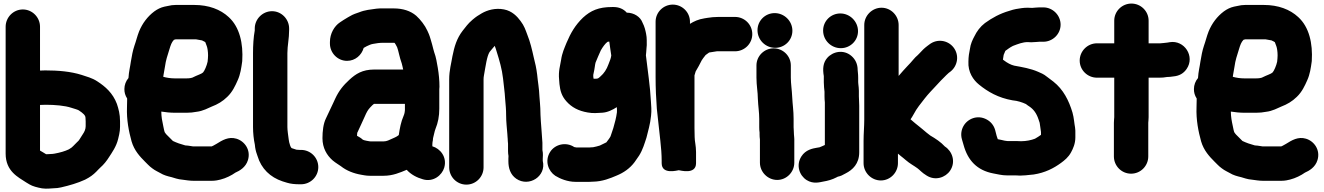

<svg xmlns="http://www.w3.org/2000/svg" viewBox="-20 -817 7626 1106"><path d="M473.5 -118V-90C473.5 -73.1 466.3 -57.4 457.3 -44.5C449.9 -34 438.9 -13.8 432.5 -6.4C425.9 1.3 418.6 5.7 401.8 24.3C395.9 31.2 390.6 34.6 376.7 43.2C354.4 54 326.2 62.1 294 68L283.1 69.5C267.5 70 252.9 71.9 245.7 71.4C234.3 63.5 223.9 59 210.5 50.3L210.5 -212.5C220.2 -212.5 232.4 -212.9 244 -213.5C297.5 -213.4 353.9 -208.5 390.5 -196.3C408.4 -190.7 426.7 -185.6 433.8 -181.4C459.7 -164.1 472.5 -152.5 472.5 -138C472.5 -131.4 473.5 -124.6 473.5 -118ZM210.5 -410.5V-663C210.5 -716.9 166.4 -762.5 111.5 -762.5C56.6 -762.5 12.5 -716.9 12.5 -663V68C12.5 170.5 86.5 204.4 128.2 232.2C128.5 232.4 129.2 232.9 129.7 233.2L149.7 245.2C168.2 256.3 195.2 263 221.9 268C252 272.3 273.1 267.5 289 267.5C303.1 267.5 318 265.6 331.4 262.5C380.6 251.2 427.1 237.7 469.7 218.1C470.3 217.8 471.4 217.2 472.2 216.8L490.4 206.7C512.7 193.9 531.4 176.1 546.2 159.8L557.5 148.6C577.9 130.9 594.7 109.5 608.7 87.1C624.8 62 650.3 27.1 660.5 -16.5L666.6 -42.7C669.9 -57.8 671.5 -72.6 671.5 -88V-118C671.5 -159.8 662.8 -190.2 653.4 -218.5C629.9 -281 586.4 -318.7 540.6 -348.3C509.6 -369 477.6 -375.8 449.9 -385.6C387.3 -405.3 315.4 -411.5 240 -411.5C229.4 -411.5 219.4 -410.5 210.5 -410.5Z M1047.2 20.6C1021.9 14 998 5.5 976.1 -4.9L939.5 -41.5C935.8 -45.3 934.7 -47.1 928.6 -55.8C926.7 -60.6 924.1 -72 920.7 -89.5C913.9 -120.8 909.6 -142.9 909.1 -174.3C932.9 -170.3 961.5 -167.5 989 -167.5H1055C1075.3 -167.5 1093.6 -169.4 1111.4 -172.9C1150.3 -177.2 1179.9 -195.1 1199.5 -203C1233.5 -215.9 1263 -233.2 1289.1 -259C1319.3 -287.6 1335.4 -323.5 1349.2 -354.6C1365.2 -389.8 1369.8 -425.4 1375.1 -462.7C1375.2 -463.4 1375.4 -464.7 1375.4 -465.7C1381.7 -566.7 1360.5 -661.2 1297.4 -718.6C1250 -762.7 1182.4 -788.5 1099 -788.5H992C976.9 -788.5 961.9 -786.5 946.6 -782.6L927.2 -778.7C905.5 -773.7 887.4 -764.7 868.7 -751.2C830.1 -722.2 800.4 -682.8 781.2 -636.1C770.2 -608.4 763 -576.9 754.6 -554.5C744.4 -523.8 739.4 -495.7 733.9 -462.5C730.1 -433.2 722.3 -406.4 720 -367.5C705.2 -350.4 696.5 -327.4 696.5 -304C696.5 -284.7 700.7 -268.1 712.5 -249.4C711.9 -233.5 711.5 -215.2 711.5 -199.8C708.6 -125.7 722.2 -59.5 737.9 -2.7C753.4 50.3 786.1 85.1 815.5 114.5L832.5 131.5C840.9 139.9 847.1 145.5 857.5 153C873.6 165.8 894.4 174.3 903.1 179.8C922.7 192 944.9 198 968.3 203.5C983.2 207.3 1002.6 216.1 1033.7 218.4C1049.5 220.2 1070.5 224.5 1096 224.5H1199C1222.1 224.5 1238.7 220.2 1250.1 217.4C1281.7 209.5 1314.2 193.1 1336 177.4C1359.3 167.1 1395.6 147.5 1408.4 104.8C1425.9 46.6 1389 -4.1 1341.7 -18.1C1296.3 -31.5 1260.3 -9.1 1226.2 12.2C1211.9 20.9 1200.1 26.5 1199 26.5H1093C1085.9 26.5 1071.2 21.8 1047.2 20.6ZM992.3 -590.5H1108.7C1125.2 -587.7 1124.2 -588.3 1143.6 -584.3L1158.1 -577C1158.9 -576.5 1160.6 -575.4 1162.7 -573.9C1164.9 -568.7 1167.1 -561 1171.4 -550.6C1175.1 -541 1178.5 -519.2 1178.5 -498C1178.5 -487.2 1177.3 -475.3 1175.9 -461.6C1171.5 -439.7 1157.6 -407.6 1149.5 -399.5C1140.8 -390.9 1118.5 -385.2 1087.2 -369.5C1084.6 -368.2 1071.5 -365.5 1055 -365.5H986C963.3 -365.5 940.8 -369 920.4 -374.6C920.8 -378 921.3 -381.4 922 -385.8L930.1 -432.2C935.6 -472.6 944 -494 955.9 -533.1C963.5 -558.1 968.7 -573.7 982 -587.7C986.2 -588.9 992.1 -590.5 992.3 -590.5Z M1690 45.5C1689 45.5 1688.2 45.4 1686.9 45.1L1669.1 39.2C1660 36.6 1660.7 36.6 1658.4 34.7C1654 31.2 1647.4 10.6 1645.9 2.5L1643.1 -13.6C1640.1 -37 1635.5 -66 1635.5 -85V-511C1635.5 -554.8 1645.5 -593.6 1645.5 -644V-653C1645.5 -706.4 1601.9 -752.5 1547 -752.5C1492.8 -752.5 1447.5 -707.3 1447.5 -653V-641.6C1440.2 -602.8 1437.5 -555.2 1437.5 -511V-85C1437.5 -51.2 1441.4 -14.1 1448 16.2L1449.8 32C1452.9 52 1457.7 66.5 1463.4 81.8C1485.1 155 1537.1 204.2 1607.6 227.7L1634 235.8C1654.7 242.2 1679.8 244.5 1705 244.5H1714C1768.6 244.5 1813.5 200.5 1813.5 145.5C1813.5 90.5 1768.6 46.5 1714 46.5H1705C1702.8 46.5 1694.7 45.5 1690 45.5Z M2511.5 -317C2511.5 -353.5 2507.8 -391.6 2501.9 -426.4C2497.1 -452.9 2492.2 -487.5 2481.1 -516.3C2478 -524.5 2474 -543.9 2469.1 -561.3L2460.9 -589.7C2456.8 -602.9 2454.4 -611.9 2450.3 -621.2L2442.2 -639.4C2427.7 -671.4 2402.4 -703.8 2377.9 -726C2344.7 -754.8 2299.4 -768.5 2249 -768.5H2186C2174.5 -768.5 2160.8 -768.9 2148.7 -767.1C2115.9 -762.4 2083.2 -760 2048.5 -746C2033.7 -740.7 2015.6 -735.8 1994.8 -723.2L1981.8 -715.8C1968.6 -708.5 1948.8 -695.3 1938.2 -688.2C1906.2 -666.9 1880.5 -624.2 1880.5 -575V-566C1880.5 -512.6 1924.1 -466.5 1979 -466.5C2027.1 -466.5 2063.4 -500.3 2075 -541.1L2092.5 -550.8C2104.2 -556.6 2118.2 -562.6 2128 -564C2148 -567.6 2165.2 -570.5 2184 -570.5H2249C2250.6 -570.5 2251.5 -570.2 2253.2 -569.9C2257.3 -564.6 2261.7 -556.8 2267.7 -544.7C2275.9 -523.5 2280.8 -488.1 2294.2 -451.8L2298.5 -434.5C2299.7 -429 2301.1 -422.6 2302.4 -416.5H2136C2066.6 -416.5 2028.7 -390.7 1992.7 -357.7C1957.2 -325.3 1932 -293.9 1911 -248.8L1899.2 -223.2C1884.8 -194.3 1870.6 -161 1857.5 -134.8C1842.4 -104.7 1837.5 -61 1837.5 -21C1837.5 35.8 1863 77.5 1895.3 106.2C1914.4 122.7 1934.2 132.8 1943.6 140.3C1976.3 166.4 2017.9 182.5 2062.7 190L2079.5 192.9C2088.5 194.5 2098.9 195.5 2109 195.5H2190C2242.6 195.5 2283.4 177.6 2322.8 161.1C2347.4 188.5 2380.7 205.8 2416.6 216C2476.6 233.5 2526.3 192.1 2539 148.5C2556.7 87.7 2515.7 38.7 2470.5 25.7V14.5C2471 10.2 2471.2 8.8 2471.4 2.2C2472.8 -4.6 2474.5 -12.9 2474.5 -21C2480.5 -42.1 2482.4 -59 2488.7 -74.9C2503 -109.6 2510.5 -146.6 2510.5 -191V-304C2510.5 -307.3 2511.5 -312.8 2511.5 -317ZM2312.5 -218.5V-182.3L2310.9 -169.5C2309.8 -162.9 2307.9 -156.4 2304.7 -149.2C2289.8 -115.6 2282.8 -77.5 2277.1 -39L2266.4 -31.4C2257.6 -26.1 2253.3 -24.7 2245.3 -21C2221.7 -10.2 2207.9 -2.5 2190 -2.5H2115C2113.2 -2.5 2110.9 -2.7 2109.3 -3L2092.5 -5.9C2085.1 -7.2 2073.1 -9.9 2068.4 -13.6C2059.7 -22.2 2048.9 -27.8 2036.5 -34.9C2036.6 -40.9 2037.1 -48.4 2037.8 -51.9C2038.4 -52.9 2039 -54.1 2039.5 -55.2C2050.6 -81.3 2066.3 -110.8 2079.4 -142L2088.8 -162.8C2099.9 -184.7 2104.6 -190.5 2125.2 -211.2C2127.8 -213.3 2130.6 -215.6 2134.1 -218.5Z M2906.5 11.2V53C2906.5 62.6 2907.3 71.5 2909.1 81.7C2908.7 86.6 2908.5 91.8 2908.5 97V112C2908.5 150.5 2919.5 188.7 2953.7 212.4C3026.6 262.7 3128.5 198.7 3106.5 109.6V97C3106.5 86.8 3109.5 68.5 3104.5 47.4V7C3104.5 6.5 3104.5 5.7 3104.5 5C3102 -41.7 3098 -77 3095.4 -120.1L3093.5 -155C3093.5 -167.3 3093.1 -182.2 3092.4 -193.4L3090.4 -223.5C3089.8 -233.5 3088.2 -244.5 3087.5 -259.6C3085.6 -308.6 3078.2 -344.5 3074.3 -387C3069.5 -425.4 3063.7 -451.2 3054.5 -486.8C3044.8 -530.2 3034.5 -575.7 3016.9 -618.7C3007.7 -643.2 3000 -668.1 2978.9 -695.6C2959.3 -722.2 2930.3 -753.7 2883.1 -762.8C2833.4 -772.4 2787.7 -759 2755.3 -740.5C2734.7 -728.5 2722.9 -721.1 2702.2 -703.6C2673.9 -679.6 2662.8 -661.5 2644.6 -639.3C2610.8 -595 2597.4 -549.2 2586.1 -492.6C2579.9 -453.2 2567.5 -412.8 2567.5 -359V147C2567.5 201.6 2611.5 246.5 2666.5 246.5C2721.5 246.5 2765.5 201.6 2765.5 147V-359C2765.5 -367.5 2766.2 -374.7 2767.8 -383C2777.7 -437.1 2784.2 -491.4 2800 -517.3C2811.3 -530.2 2820.7 -543.3 2829.8 -552.8C2834 -542 2837.3 -532.8 2841.1 -519.3C2856.9 -469.4 2871.7 -418.5 2877.7 -365.2C2881.6 -323.1 2887.6 -289.4 2889.6 -249.5C2892.9 -209.3 2895.5 -188.6 2895.5 -152C2895.5 -115.7 2900 -78.5 2902.5 -45.6C2902.9 -31.1 2904.5 -22.8 2904.5 -18C2904.5 -8.1 2905.6 -2.3 2906.5 11.2Z M3501.2 -497.4C3498.3 -478.4 3495 -472.6 3484.8 -446C3474.6 -417.5 3459.1 -394 3439.3 -377.2C3425.8 -365 3425.3 -363.5 3409 -363.5C3405.4 -363.5 3402.4 -363.5 3399 -363.7C3398.6 -367.5 3398.3 -370.3 3397.5 -376.5V-385.9C3397.9 -389 3398.9 -394.3 3400.2 -399.1C3405 -416.9 3407.6 -447.8 3410.7 -456.7C3419.4 -476.7 3431.9 -508.6 3441.1 -527.3C3452.2 -546.6 3466.8 -566.9 3479.7 -576.1C3481 -576.4 3484.7 -577.1 3489.7 -577.7C3492.7 -549.4 3498.2 -521.9 3501.2 -497.4ZM3375 32.5H3300.6C3298.1 32 3293.1 31.1 3287.8 30.1C3241.3 -0.8 3177.4 12.9 3148.7 58.6C3116.4 110 3138.5 168.8 3178.7 195.5C3205.8 212.4 3249.6 230.5 3295 230.5H3375C3382.3 230.5 3388.6 230.2 3396 229.5C3450.4 228.9 3496.9 209.4 3531.3 194.7C3572.5 178 3608.3 153.1 3635 117.5C3643.2 106.6 3648.6 98.7 3661.5 79.3C3683 45 3692.9 8.9 3703.6 -23.1C3703.8 -23.9 3704.3 -25.4 3704.5 -26.4C3712.8 -61.7 3725.6 -100.6 3730.3 -150C3734.3 -183.5 3730.8 -207.5 3729.5 -233.9C3725.3 -320.1 3710.2 -414.7 3700.7 -498.4C3701.1 -503.2 3701.7 -509.6 3702.4 -515.7L3704.3 -541.3C3705.5 -551.4 3706.3 -562.5 3705.5 -574.5V-586C3705.5 -598 3704.2 -610.2 3701.8 -622.4C3697.9 -641.5 3693.7 -662.5 3681.2 -686.5C3669.3 -719.5 3632.9 -743.9 3590.5 -744.1C3571.1 -766.4 3543.6 -776.5 3515 -776.5H3505C3428.6 -776.5 3382.6 -756.1 3338.3 -715.4C3293.7 -672.6 3267.3 -627 3243.3 -570.1C3231.3 -539.6 3218 -513.2 3211.9 -470.6C3207.2 -440.4 3195.8 -407.7 3200.7 -358.6L3202.7 -332.5C3206.9 -294.4 3215.3 -264.2 3242 -234C3272.8 -198.9 3312 -178.2 3365.2 -169.1C3396.2 -163.2 3423.1 -166.2 3448.1 -167.6C3480 -169.3 3509.4 -184.6 3533.1 -199.8C3534 -188.7 3534.5 -181.4 3533.7 -169.7C3529.9 -140 3521.5 -108.4 3513 -79.4C3508.5 -63.6 3503.1 -52.1 3497 -31.8C3490.7 -19.2 3482.7 -10.7 3472.9 3C3471.5 4.4 3456.5 10.4 3435.2 21.4C3424.5 24.8 3408.2 29.1 3394.8 31.5H3389C3384.6 31.5 3379.5 32.5 3375 32.5Z M3756.5 -692V-372C3756.5 -310 3759.2 -248.2 3763.7 -190.3C3771.3 -126.9 3776.3 -68.6 3783.8 -6.5C3788.3 31.7 3791.5 74.2 3791.5 109V123C3791.5 191.6 3884.7 163.5 3890 163.5C3895.9 163.5 3989.5 191.6 3989.5 123V59C3989.5 21.6 3981.5 -1.8 3981.5 -27.7C3980.8 -46.2 3980.5 -62 3980.5 -80V-382.6C3981.1 -385.4 3984.8 -396.2 3987.4 -405.8C4001.6 -429.5 4008.7 -442.6 4022.1 -469.4C4027.5 -478.9 4032.7 -484 4044.6 -499.9C4054.3 -506.8 4063.6 -513.9 4064.8 -514.5C4065.1 -514.6 4096.3 -519.4 4109.1 -521.5H4214C4268.6 -521.5 4313.5 -565.5 4313.5 -620.5C4313.5 -675.5 4268.6 -719.5 4214 -719.5H4119C4111 -719.5 4104.5 -719.2 4096.1 -718.5C4088.6 -718.4 4079.2 -717.6 4070.4 -716.1L4055.3 -714.2C4048.7 -713.4 4044.7 -712 4037.1 -711.2C4003 -705.9 3977.2 -693.9 3954.5 -679.7V-692C3954.5 -746.5 3909.6 -790.5 3855.5 -790.5C3801.5 -790.5 3756.5 -746.5 3756.5 -692Z M4337.5 -440V-370C4337.5 -323.1 4345.5 -286.6 4345.5 -249.2C4347.5 -202.1 4353.5 -171.2 4353.5 -132V-84C4353.5 -73.3 4354 -64.2 4355.5 -53.3V-42C4355.5 -32.2 4356 -24.1 4357.5 -13.3V120C4357.5 174.2 4402.7 219.5 4457 219.5C4511.9 219.5 4555.5 173.4 4555.5 120V-2.7C4556.5 -19.5 4553.5 -36.5 4553.5 -42C4553.5 -58.4 4551.5 -74.3 4551.5 -84V-132C4551.5 -180.2 4545.4 -215.3 4543.5 -256.6C4541.8 -297.3 4535.5 -335.9 4535.5 -370V-440C4535.5 -494.5 4490.6 -538.5 4436.5 -538.5C4382.5 -538.5 4337.5 -494.5 4337.5 -440ZM4343.5 -643C4343.5 -586.8 4389.6 -541.5 4445.5 -541.5C4499.7 -541.5 4544.5 -584.8 4544.5 -640C4544.5 -696.4 4497.4 -741.5 4442.5 -741.5C4388.3 -741.5 4343.5 -698.2 4343.5 -643Z M4920.5 -414C4920.5 -447.4 4907.7 -474.6 4885.1 -494.3C4839.5 -534.1 4777 -520.5 4744.7 -482.9C4721.3 -455.7 4718.1 -421 4725.5 -378.5V-343C4725.5 -322.2 4728 -305.2 4729.5 -288.4V-262C4729.5 -250.5 4730.2 -238.9 4731.5 -226.9V18.2C4719.4 23.6 4710.7 27.9 4700.7 31.5L4685.8 34C4660.9 38.2 4620.7 45.6 4596.4 83.9C4563.8 135 4585.2 194.3 4626.6 220.3C4665 244.4 4701.9 232.7 4722.4 228.9C4749 224.5 4774.7 217.2 4797.5 205.2C4803.1 202.5 4803.4 202.2 4806 200.8C4822.6 197.7 4834.6 191.3 4850.9 182C4891.6 161.3 4929.5 126.6 4929.5 60V-208C4929.5 -227.4 4927.5 -247.1 4927.5 -262V-294C4927.5 -307.1 4925.9 -318.5 4924.3 -333.4L4923.5 -344.4V-369C4923.5 -394.4 4920.5 -403.2 4920.5 -414ZM4721.5 -641C4721.5 -584.8 4767.6 -539.5 4823.5 -539.5C4877.2 -539.5 4922.5 -582.3 4922.5 -637.5C4922.5 -693.2 4876.2 -739.5 4820.5 -739.5C4766.3 -739.5 4721.5 -696.2 4721.5 -641Z M4954.5 -6V123C4954.5 177.2 4999.7 222.5 5054 222.5C5108.9 222.5 5152.5 176.4 5152.5 123V67.9C5163.7 77.3 5170.8 83.7 5183.5 93.3L5196.5 104.3C5221.4 126.1 5245.4 137.7 5264.9 152.3C5278.2 161.8 5290 177.5 5316.8 193.6C5367.4 226.6 5426.8 205.5 5453.2 165.8C5487.7 114 5464.5 53.3 5422.9 26.9C5399.9 1.5 5369 -18.8 5338.7 -36.4C5323.4 -47.9 5310.8 -58 5295.3 -71.6L5277.4 -86.3C5260.6 -99.4 5243.5 -113.5 5225.1 -129.7C5230.6 -138 5237.2 -147.5 5245.3 -162.8C5258.6 -189.3 5285.6 -223.4 5307.4 -250.7C5328.3 -277.3 5348.3 -297.3 5373.5 -324.5C5391.9 -344.3 5390.3 -343.3 5399.5 -352.5L5418.5 -371.5C5429.6 -382.6 5430.7 -384.4 5444.7 -396.9L5456 -405.4C5497 -438.2 5507.3 -500.2 5471.9 -544.8C5440.3 -584.6 5379.4 -596.6 5332.9 -560.5L5321.5 -552C5304.3 -539.1 5291.6 -526.4 5276.7 -509.8L5265.7 -498.7C5257.1 -491.4 5250 -484.6 5241.8 -474.6C5232.5 -463.4 5217.4 -446.4 5204.5 -433.5C5196.1 -425.2 5190.3 -417.4 5182 -409C5172.2 -398.5 5165.2 -390.3 5156.5 -379.7V-673C5156.5 -726.4 5112.9 -772.5 5058 -772.5C5003.8 -772.5 4958.5 -727.3 4958.5 -673V-128C4958.5 -89 4954.5 -46.4 4954.5 -6Z M5856 194.5C5878 194.5 5898.1 191.8 5912.7 190.3L5932.7 188.3C5933.2 188.3 5934.1 188.2 5934.7 188.1C5999.9 178 6049.4 152.6 6092.2 121.2C6110.7 107.6 6134.5 89.3 6150.1 59.7C6160.9 39.9 6174.5 10.4 6174.5 -25V-46C6174.5 -58.2 6175 -71.4 6172.8 -82.4C6168.3 -104.5 6166.7 -138.2 6158 -168.5C6137.2 -237.8 6105.6 -301.6 6047.4 -347.3C6029.1 -362 6021.2 -366.3 6011 -374.8C5991.9 -390.7 5974.5 -397 5960 -403.4C5915.7 -422.8 5869.4 -430.2 5822.5 -438.8C5803 -443.2 5781.2 -455.3 5764.2 -468.4C5762 -470.3 5760.9 -471 5757.3 -473.6C5758.5 -481.3 5760.1 -489.4 5761.6 -501C5765.1 -509.3 5768.9 -519.7 5771.3 -524.1C5785.3 -533.8 5795.3 -542.6 5815.1 -552.6C5844.9 -563.9 5871.5 -574.5 5900 -574.5C5905.3 -574.5 5913.1 -573.5 5920 -573.5C5940.1 -573.5 5957.6 -576.5 5967 -576.5H5990C6043.4 -576.5 6089.5 -620.1 6089.5 -675C6089.5 -729.2 6044.3 -774.5 5990 -774.5H5967C5950.1 -774.5 5935.9 -771.7 5926.2 -771.5C5917.3 -772.1 5907.9 -772.5 5900 -772.5C5887.8 -772.5 5876 -771.7 5864.7 -770.1C5843.8 -767.1 5822.3 -764.4 5794.6 -754.7C5740 -739 5694.5 -713.8 5653.6 -684.1C5626.4 -663.3 5606.5 -636.3 5592.5 -606.9C5583.2 -589.6 5570.8 -565.1 5567 -534.1C5562.6 -514.1 5558.7 -490.4 5558.5 -462.5C5555 -401.5 5586.8 -355.9 5619.4 -329.8C5670.6 -288 5730.5 -253.5 5812.5 -239.1C5813.2 -238.9 5814.6 -238.7 5815.6 -238.7C5841.5 -236.3 5868.1 -227.8 5889.7 -217.7C5897.9 -210.9 5905 -206.6 5909.2 -203.8C5932.8 -188.1 5950.2 -165.9 5962.4 -129.1L5968.9 -109.6C5971.5 -98.2 5972.7 -78.2 5976.5 -56.5V-40.2C5966.8 -33 5954.4 -25 5941.9 -18C5920.6 -9.8 5893 -3.8 5862.5 -3.5C5854.9 -4.1 5844 -4.5 5834 -4.5H5784C5780.6 -4.5 5780.6 -4.8 5778.3 -5.1L5767.1 -6.7C5757 -9.7 5740.6 -12.2 5727.6 -15.2C5726.5 -17.7 5724.2 -24.5 5721.1 -34.4L5712.2 -68.9C5704.5 -95.2 5687.7 -115.5 5664.7 -128.3C5611.6 -157.8 5553.7 -133.7 5529.6 -90.2C5517.6 -68.5 5513.3 -41.9 5521 -14.7L5530.9 19.2C5555 106.4 5607.5 164 5701.6 182C5724.6 185.5 5747.8 193.5 5784 193.5H5834C5842.7 193.5 5848.8 194.5 5856 194.5Z M6398.5 -698V-567.5H6299C6244.1 -567.5 6199.5 -522.4 6199.5 -468C6199.5 -413 6244.9 -369.5 6299 -369.5H6398.5V-142C6398.5 -136.8 6396.5 -124.1 6396.5 -110V84C6396.5 138.6 6440.5 183.5 6495.5 183.5C6550.5 183.5 6594.5 138.6 6594.5 84V-110C6594.5 -114.5 6596.5 -127.3 6596.5 -142V-369.5H6657C6673.2 -369.5 6687 -370.4 6702.9 -373.5C6713.4 -373.6 6726.2 -374.5 6739.1 -376.8C6773.5 -379.9 6797.9 -394.3 6815.4 -419.7C6865.2 -491.9 6802.7 -588.1 6717.6 -573.9L6706.3 -571.9C6692.5 -569.4 6674.3 -568.9 6663.6 -567.5H6596.5V-698C6596.5 -752.5 6551.6 -796.5 6497.5 -796.5C6443.5 -796.5 6398.5 -752.5 6398.5 -698Z M7208.2 20.6C7182.9 14 7159 5.5 7137.1 -4.9L7100.5 -41.5C7096.8 -45.3 7095.7 -47.1 7089.6 -55.8C7087.7 -60.6 7085.1 -72 7081.7 -89.5C7074.9 -120.8 7070.6 -142.9 7070.1 -174.3C7093.9 -170.3 7122.5 -167.5 7150 -167.5H7216C7236.3 -167.5 7254.6 -169.4 7272.4 -172.9C7311.3 -177.2 7340.9 -195.1 7360.5 -203C7394.5 -215.9 7424 -233.2 7450.1 -259C7480.3 -287.6 7496.4 -323.5 7510.2 -354.6C7526.2 -389.8 7530.8 -425.4 7536.1 -462.7C7536.2 -463.4 7536.4 -464.7 7536.4 -465.7C7542.7 -566.7 7521.5 -661.2 7458.4 -718.6C7411 -762.7 7343.4 -788.5 7260 -788.5H7153C7137.9 -788.5 7122.9 -786.5 7107.6 -782.6L7088.2 -778.7C7066.5 -773.7 7048.4 -764.7 7029.7 -751.2C6991.1 -722.2 6961.4 -682.8 6942.2 -636.1C6931.2 -608.4 6924 -576.9 6915.6 -554.5C6905.4 -523.8 6900.4 -495.7 6894.9 -462.5C6891.1 -433.2 6883.3 -406.4 6881 -367.5C6866.2 -350.4 6857.5 -327.4 6857.5 -304C6857.5 -284.7 6861.7 -268.1 6873.5 -249.4C6872.9 -233.5 6872.5 -215.2 6872.5 -199.8C6869.6 -125.7 6883.2 -59.5 6898.9 -2.7C6914.4 50.3 6947.1 85.1 6976.5 114.5L6993.5 131.5C7001.9 139.9 7008.1 145.5 7018.5 153C7034.6 165.8 7055.4 174.3 7064.1 179.8C7083.7 192 7105.9 198 7129.3 203.5C7144.2 207.3 7163.6 216.1 7194.7 218.4C7210.5 220.2 7231.5 224.5 7257 224.5H7360C7383.1 224.5 7399.7 220.2 7411.1 217.4C7442.7 209.5 7475.2 193.1 7497 177.4C7520.3 167.1 7556.6 147.5 7569.4 104.8C7586.9 46.6 7550 -4.1 7502.7 -18.1C7457.3 -31.5 7421.3 -9.1 7387.2 12.2C7372.9 20.9 7361.1 26.5 7360 26.5H7254C7246.9 26.5 7232.2 21.8 7208.2 20.6ZM7153.3 -590.5H7269.7C7286.2 -587.7 7285.2 -588.3 7304.6 -584.3L7319.1 -577C7319.9 -576.5 7321.6 -575.4 7323.7 -573.9C7325.9 -568.7 7328.1 -561 7332.4 -550.6C7336.1 -541 7339.5 -519.2 7339.5 -498C7339.5 -487.2 7338.3 -475.3 7336.9 -461.6C7332.5 -439.7 7318.6 -407.6 7310.5 -399.5C7301.8 -390.9 7279.5 -385.2 7248.2 -369.5C7245.6 -368.2 7232.5 -365.5 7216 -365.5H7147C7124.3 -365.5 7101.8 -369 7081.4 -374.6C7081.8 -378 7082.3 -381.4 7083 -385.8L7091.1 -432.2C7096.6 -472.6 7105 -494 7116.9 -533.1C7124.5 -558.1 7129.7 -573.7 7143 -587.7C7147.2 -588.9 7153.1 -590.5 7153.3 -590.5Z"/></svg>

Font: Smoothie
Style: ExBd
Weight: 800
Foundry: Cannot Into Space Fonts
Version: Version 0.8